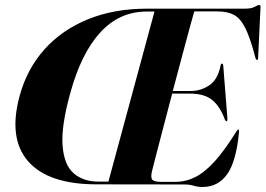

<svg xmlns="http://www.w3.org/2000/svg" viewBox="-20 -735 1058 765"><path d="M714 0 365 -0.5Q172.5 -0.5 92.2 -92.2Q12 -184 58.5 -354Q88 -461.5 157.8 -539Q227.5 -616.5 331.2 -658.5Q435 -700.5 565.5 -700.5H954.5Q982.5 -700.5 994.5 -707.8Q1006.5 -715 1012.5 -715Q1018.5 -715 1018 -706L1008.5 -507Q1008.5 -496 1004.5 -496Q1000 -496 997.5 -505.5Q977.5 -582.5 958 -622Q938.5 -661.5 912.5 -675.5Q886.5 -689.5 847 -689.5H754Q749.5 -675 736.5 -626.8Q723.5 -578.5 705.5 -511.5Q687.5 -444.5 668.5 -372.5H740.5Q780 -372.5 814 -395.2Q848 -418 859 -474.5Q860.5 -481.5 864.5 -481.5Q868.5 -481.5 869.5 -473.5L886 -264.5Q886.5 -252.5 883.5 -252Q879.5 -251 876 -258.5Q856.5 -311.5 825.2 -336.8Q794 -362 737 -362H666Q647.5 -291 630.2 -225.5Q613 -160 601 -113.5Q589 -67 585.5 -52.5Q579.5 -27.5 587 -19Q594.5 -10.5 621 -10.5H679Q720.5 -10.5 758.2 -29.5Q796 -48.5 835.8 -92.5Q875.5 -136.5 922 -211.5Q927 -219 929.5 -219Q933 -219 932.5 -210.5Q921.5 -92 885.2 -41Q849 10 787 10Q768.5 10 751.8 5Q735 0 714 0ZM260 -364Q224 -234.5 229.2 -157.2Q234.5 -80 272.2 -45.8Q310 -11.5 372 -11.5H412L595.5 -689H564.5Q456 -689 379.8 -606Q303.5 -523 260 -364Z"/></svg>

Font: Fraunces 144pt S000
Style: Bold Italic
Weight: 700
Italic angle: -16°
Version: Version 1.000; ttfautohint (v1.8.3)